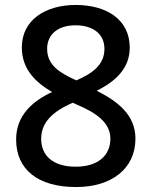

<svg xmlns="http://www.w3.org/2000/svg" viewBox="-20 -744 612 774"><path d="M285 -724C164 -724 68 -664 68 -553C68 -466 122 -413 190 -373C112 -337 45 -279 45 -182C45 -61 132 10 287 10C431 10 526 -65 526 -185C526 -281 454 -336 370 -378C443 -415 503 -466 503 -552C503 -665 410 -724 285 -724ZM284 -642C354 -642 401 -608 401 -547C401 -481 350 -447 288 -420C223 -449 170 -480 170 -547C170 -608 217 -642 284 -642ZM146 -184C146 -251 192 -294 273 -330L288 -323C367 -290 425 -250 425 -185C425 -118 376 -72 285 -72C191 -72 146 -119 146 -184Z"/></svg>

Font: Noto Sans Medefaidrin Medium
Style: Regular
Weight: 500
Designer: Dalton Maag Ltd
Foundry: Dalton Maag Ltd
Version: Version 1.002